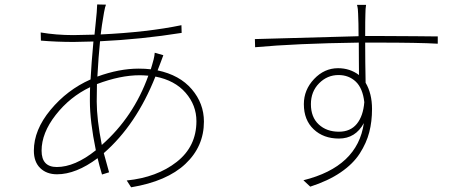

<svg xmlns="http://www.w3.org/2000/svg" viewBox="-20 -797 2040 850"><path d="M430.7 -155.3Q571.3 -279.3 636.7 -461.9Q613.3 -463.9 598.6 -463.9Q512.7 -463.9 409.2 -424.8Q409.2 -411.1 408.7 -385.7Q408.2 -360.4 408.2 -347.7Q408.2 -269.5 430.7 -155.3ZM231.4 -57.6Q311.5 -57.6 404.3 -131.8Q377.9 -259.8 377.9 -350.6Q377.9 -391.6 378.9 -411.1Q289.1 -368.2 226.6 -288.1Q164.1 -208 164.1 -129.9Q164.1 -57.6 231.4 -57.6ZM665 -563.5 703.1 -552.7Q702.1 -550.8 693.4 -526.4Q681.6 -495.1 677.7 -485.4Q775.4 -464.8 829.1 -401.9Q882.8 -338.9 882.8 -258.8Q882.8 -148.4 800.8 -71.3Q718.8 5.9 560.5 32.2L541 2Q674.8 -11.7 762.2 -80.1Q849.6 -148.4 849.6 -260.7Q849.6 -331.1 801.8 -386.2Q753.9 -441.4 668 -458Q583 -244.1 439.5 -119.1Q451.2 -74.2 462.9 -34.2L431.6 -24.4Q418.9 -66.4 412.1 -96.7Q316.4 -25.4 232.4 -25.4Q186.5 -25.4 158.2 -52.7Q129.9 -80.1 129.9 -129.9Q129.9 -221.7 203.6 -310.5Q277.3 -399.4 380.9 -445.3Q384.8 -517.6 393.6 -613.3Q333 -611.3 305.7 -611.3Q231.4 -611.3 161.1 -617.2L160.2 -653.3Q228.5 -641.6 304.7 -641.6Q334 -641.6 398.4 -643.6Q399.4 -655.3 403.3 -691.9Q407.2 -728.5 408.2 -742.2Q410.2 -771.5 410.2 -777.3L449.2 -776.4Q445.3 -768.6 440.4 -741.2Q429.7 -679.7 425.8 -644.5Q632.8 -654.3 783.2 -685.5L784.2 -651.4Q606.4 -623 422.9 -614.3Q416 -546.9 411.1 -458Q507.8 -493.2 593.8 -493.2Q623 -493.2 647.5 -490.2Q648.4 -493.2 653.3 -509.3Q658.2 -525.4 660.2 -534.2Q664.1 -549.8 665 -563.5Z M1480.5 -213.9Q1531.2 -213.9 1559.6 -248.5Q1587.9 -283.2 1592.8 -344.7Q1585.9 -406.2 1555.2 -435.5Q1524.4 -464.8 1478.5 -464.8Q1428.7 -464.8 1392.6 -428.2Q1356.4 -391.6 1356.4 -335.9Q1356.4 -278.3 1391.1 -246.1Q1425.8 -213.9 1480.5 -213.9ZM1596.7 -637.7H1644.5Q1726.6 -637.7 1818.8 -636.7Q1911.1 -635.7 1918 -635.7V-603.5Q1835 -608.4 1646.5 -608.4H1596.7Q1596.7 -522.5 1598.6 -430.7Q1627 -382.8 1627 -314.5Q1627 -258.8 1614.7 -211.4Q1602.5 -164.1 1572.8 -117.7Q1543 -71.3 1487.8 -33.7Q1432.6 3.9 1353.5 29.3L1323.2 1Q1563.5 -58.6 1590.8 -252Q1553.7 -183.6 1480.5 -183.6Q1412.1 -183.6 1368.7 -224.6Q1325.2 -265.6 1325.2 -335.9Q1325.2 -399.4 1370.6 -447.3Q1416 -495.1 1476.6 -495.1Q1529.3 -495.1 1569.3 -464.8Q1569.3 -476.6 1568.8 -526.9Q1568.4 -577.1 1568.4 -608.4Q1290 -604.5 1109.4 -587.9L1108.4 -624Q1549.8 -636.7 1567.4 -636.7Q1567.4 -697.3 1565.4 -736.3Q1565.4 -757.8 1560.5 -775.4H1600.6Q1597.7 -757.8 1597.7 -736.3Q1596.7 -713.9 1596.7 -637.7Z"/></svg>

Font: Gen Shin Gothic Monospace ExtraLight
Style: Regular
Weight: 200
Designer: [Source Han Sans]
Ryoko NISHIZUKA  (kana & ideographs); Paul D. Hunt (Latin, Greek & Cyrillic); Wenlong ZHANG  (bopomofo
Version: Version 1.002.20150607